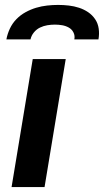

<svg xmlns="http://www.w3.org/2000/svg" viewBox="-20 -760 422 780"><path d="M27 0 113 -520H247L161 0ZM6 -600Q10 -622 20 -643.5Q30 -665 46.5 -682Q63 -699 84 -710.5Q105 -722 127 -728.5Q149 -735 171.5 -737.5Q194 -740 216 -740Q238 -740 259.5 -737.5Q281 -735 301 -728.5Q321 -722 338 -710.5Q355 -699 366.5 -682Q378 -665 381 -643.5Q384 -622 380 -600H282Q285 -615 278.5 -628Q272 -641 259.5 -648Q247 -655 232.5 -657.5Q218 -660 203 -660Q188 -660 172.5 -657.5Q157 -655 142.5 -648Q128 -641 117.5 -628Q107 -615 104 -600Z"/></svg>

Font: Iosevka Aile Extrabold Oblique
Style: Regular
Weight: 800
Italic angle: -9°
Designer: Belleve Invis
Foundry: Belleve Invis
Version: Version 31.1.0; ttfautohint (v1.8.4)